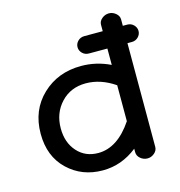

<svg xmlns="http://www.w3.org/2000/svg" viewBox="-91 -654 702 748"><g transform="rotate(-15 259.5 -279.5)"><path d="M414 13Q398 13 385.5 2.5Q373 -8 373 -23V-37Q310 13 234 13Q150 13 93 -41.5Q36 -96 36 -187Q36 -282 99 -342Q162 -402 256 -402Q317 -402 373 -375V-441H299Q283 -441 272.5 -451.5Q262 -462 262 -476Q262 -490 272.5 -500.5Q283 -511 299 -511H373V-537Q373 -551 385.5 -561.5Q398 -572 414 -572Q429 -572 441.5 -561.5Q454 -551 454 -537V-511H472Q487 -511 497.5 -500.5Q508 -490 508 -476Q508 -462 497.5 -451.5Q487 -441 472 -441H454V-23Q454 -8 441.5 2.5Q429 13 414 13ZM234 -57Q312 -57 373 -148V-293Q316 -332 256 -332Q195 -332 156 -290.5Q117 -249 117 -187Q117 -130 149.5 -93.5Q182 -57 234 -57Z"/></g></svg>

Font: Hoogli Semibold
Style: Regular
Weight: 600
Designer: Anand Singh Naorem
Foundry: Brand New Type
Version: Version 1.00 b007